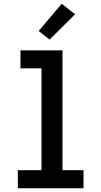

<svg xmlns="http://www.w3.org/2000/svg" viewBox="-20 -1003 540 1023"><path d="M75 0V-96H201V-639H89V-735H313V-96H425V0ZM244 -792 186 -838 309 -983 380 -927Z"/></svg>

Font: Iosevka Algr
Style: Bold
Weight: 700
Monospace: yes
Designer: Belleve Invis
Foundry: Belleve Invis
Version: Version 26.0.2; ttfautohint (v1.8.3)